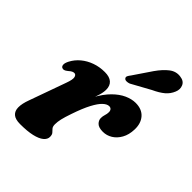

<svg xmlns="http://www.w3.org/2000/svg" viewBox="-212 -850 978 978"><g transform="rotate(45 277.0 -361.5)"><path d="M55.1 -341Q46.8 -345.3 46.4 -356.9Q45.9 -368.5 55.2 -386.3Q69.9 -414.3 95 -435.2Q120.1 -456.1 152.8 -467.7Q185.5 -479.4 223.3 -479.4Q257.2 -479.4 274.4 -464.2Q291.6 -449.1 291.6 -420.3Q291.6 -401 284 -376.7Q276.4 -352.4 266.1 -326.2Q255.9 -300.1 247.4 -275Q238.9 -250 237.5 -229.3L228.1 -231.9Q245.9 -298.6 271.4 -345.8Q296.9 -393.1 326.5 -422.5Q356.2 -452 386.7 -465.7Q417.3 -479.4 445.2 -479.4Q490.5 -479.4 514.6 -451.8Q538.7 -424.2 537.1 -379.2Q535.9 -340.7 520.5 -313.2Q505.2 -285.7 481.5 -271.2Q457.9 -256.7 430.7 -256.7Q400.3 -256.7 387.1 -269.9Q374 -283 374 -299.3Q374 -312.5 378.1 -324.7Q382.2 -336.8 382.2 -349.2Q382.2 -360 376.7 -366.2Q371.3 -372.3 361.7 -372.3Q346.7 -372.3 329.3 -356.1Q311.9 -339.9 292.8 -303.8Q273.7 -267.8 253.3 -207.6Q241.1 -172.3 236.1 -150.7Q231.2 -129.2 231.2 -111.4Q231.2 -94.9 238.1 -87.1Q245.1 -79.4 252.1 -71.8Q259.1 -64.3 259.1 -48.1Q259.1 -30.5 242 -16.3Q225 -2.2 190.9 5.7Q156.9 13.6 105.1 13.6Q70.7 13.6 54.5 -0.4Q38.3 -14.4 38.2 -40.7Q38 -67 51.7 -103.9L122.6 -302.1Q135.7 -337.9 131.8 -352Q127.8 -366.1 116.6 -366.1Q110.3 -366.1 103.5 -362.8Q96.7 -359.4 86.6 -350.4Q75.8 -341.6 68.8 -339.8Q61.8 -337.9 55.1 -341ZM395.9 -659.1Q422.5 -697 450 -718.2Q477.6 -739.4 510.3 -734.7Q539.7 -731.3 549.1 -709.7Q558.6 -688.1 548.4 -664.4Q537.7 -638.1 516 -619.7Q494.3 -601.3 457.1 -584.1L354.2 -527.5Q343.8 -523.6 334 -523.8Q324.2 -524.1 319.9 -529.7Q314.6 -536.5 318.5 -544.5Q322.5 -552.5 329.4 -561Z"/></g></svg>

Font: Fraunces
Style: Italic
Weight: 900
Italic angle: -16°
Version: Version 1.000;[0bf87f6ff]